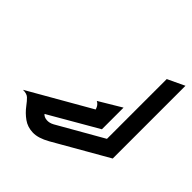

<svg xmlns="http://www.w3.org/2000/svg" viewBox="-155 -873 1355 1355"><g transform="rotate(-45 522.5 -195.5)"><path d="M294 200 63 -203Q23 -274 24.5 -328Q26 -382 55 -422.5Q84 -463 124 -493Q155 -516 172 -534Q189 -552 189 -591L528 0H386L176 -363Q159 -349 156.5 -321.5Q154 -294 170 -265L436 200ZM320 200V73H960L1020 200ZM428 0 372 -127H434Q452 -127 472 -137Q492 -147 502 -167L602 0Z"/></g></svg>

Font: Reem Kufi Fun SemiBold
Style: Regular
Weight: 600
Designer: Khaled Hosny
Version: Version 1.005